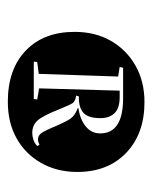

<svg xmlns="http://www.w3.org/2000/svg" viewBox="32 -832 398 503"><g transform="rotate(90 231.5 -580.0)"><path d="M246 -401Q161 -401 112 -448Q63 -495 63 -576Q63 -630 86.5 -671Q110 -712 151.5 -735.5Q193 -759 247 -759Q330 -759 380 -711Q430 -663 430 -583Q430 -530 406.5 -488.5Q383 -447 342 -424Q301 -401 246 -401ZM328 -465Q336 -465 345.5 -468Q355 -471 362 -478L359 -484Q351 -480 345 -480Q335 -480 328.5 -488.5Q322 -497 308 -531Q298 -554 290 -565.5Q282 -577 263 -584V-586Q292 -590 310.5 -605Q329 -620 329 -643Q329 -703 237 -703H157L155 -694L180 -690L173 -482L142 -478L141 -469H239L240 -478L211 -483L217 -694H234Q263 -694 276 -680.5Q289 -667 289 -644Q289 -612 275.5 -599.5Q262 -587 235 -587H232L230 -580Q244 -578 249 -571.5Q254 -565 266 -535Q283 -492 295.5 -478.5Q308 -465 328 -465Z"/></g></svg>

Font: Literata 72pt
Style: Italic
Weight: 400
Italic angle: -2°
Designer: Latin by Veronika Burian and Jose Scaglione. Greek by Irene Vlachou. Cyrillic by Vera Evstafieva
Foundry: TypeTogether
Version: Version 3.002